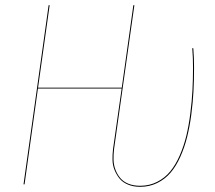

<svg xmlns="http://www.w3.org/2000/svg" viewBox="-20 -700 818 729"><path d="M512.2 9.3Q486.3 9.3 466.3 1Q446.3 -7.3 434.6 -21.2Q422.9 -35.2 415.3 -53.5Q407.7 -71.8 407.2 -92.3Q406.7 -112.8 409.2 -134.3L441.9 -363.8H124L73.2 0H69.3L164.6 -680.2H168.5L124.5 -367.2H442.4L486.3 -680.2H490.2L413.1 -134.3Q410.6 -113.3 411.1 -93.3Q411.6 -73.2 418.5 -55.4Q425.3 -37.6 436.8 -23.9Q448.2 -10.3 467.5 -2.4Q486.8 5.4 512.2 5.4Q547.4 5.4 576.7 -9.5Q606 -24.4 626.5 -49.3Q647 -74.2 662.6 -110.1Q678.2 -146 687.5 -184.6Q696.8 -223.1 702.6 -269.3Q708.5 -315.4 710.7 -356.9Q712.9 -398.4 712.9 -443.4Q712.9 -482.4 710 -517.1H713.9Q716.8 -482.4 716.8 -443.4Q716.8 -396.5 714.6 -354Q712.4 -311.5 706.3 -264.9Q700.2 -218.3 690.4 -179.4Q680.7 -140.6 664.8 -105Q648.9 -69.3 627.9 -44.7Q606.9 -20 577.4 -5.4Q547.9 9.3 512.2 9.3Z"/></svg>

Font: Fira Sans Compressed Four
Style: Italic
Weight: 100
Width: 3
Italic angle: -8°
Designer: Carrois Corporate & Edenspiekermann AG
Foundry: Carrois Corporate GbR & Edenspiekermann AG
Version: Version 4.203;PS 004.203;hotconv 1.0.88;makeotf.lib2.5.64775